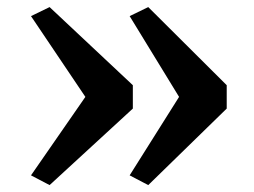

<svg xmlns="http://www.w3.org/2000/svg" viewBox="-20 -566 716 542"><path d="M67.5 -520.5 120 -546 355 -325.5V-259.5L120 -43.5L67.5 -71L221 -292.5ZM346 -520.5 398.5 -546 620 -325.5V-259.5L398.5 -43.5L346 -71L485.5 -292.5Z"/></svg>

Font: Merriweather Text
Style: Bold
Weight: 700
Designer: Eben Sorkin
Foundry: Eben Sorkin
Version: Version 2.100